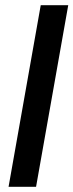

<svg xmlns="http://www.w3.org/2000/svg" viewBox="-20 -720 283 740"><path d="M13 0 137 -700H243L119 0Z"/></svg>

Font: Rethink Sans Medium
Style: Italic
Weight: 500
Italic angle: -10°
Designer: The Rethink Sans project authors (Hans Thiessen). DM Sans designed by Colophon Foundry.
Foundry: Rethink Communications LLC
Version: Version 1.001